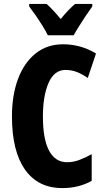

<svg xmlns="http://www.w3.org/2000/svg" viewBox="-20 -950 534 980"><path d="M314 -593Q257 -593 228 -527Q199 -461 199 -355Q199 -240 230.5 -181Q262 -122 322 -122Q355 -122 386 -134Q417 -146 448 -163V-27Q383 10 298 10Q174 10 107.5 -84.5Q41 -179 41 -356Q41 -464 72 -547Q103 -630 161.5 -677Q220 -724 302 -724Q392 -724 470 -677L428 -552Q401 -571 373.5 -582Q346 -593 314 -593ZM224 -770Q215 -789 198 -816.5Q181 -844 162 -871.5Q143 -899 129 -917V-930H218Q249 -902 290 -853Q311 -879 328.5 -897Q346 -915 363 -930H451V-917Q437 -898 419 -871Q401 -844 384 -817Q367 -790 356 -770Z"/></svg>

Font: Noto Sans Thai ExtCond ExtBd
Style: Regular
Weight: 800
Width: 2
Designer: Monotype Design Team
Foundry: Monotype Imaging Inc.
Version: Version 2.002; ttfautohint (v1.8.4.7-5d5b)